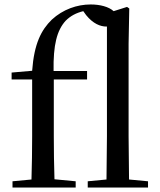

<svg xmlns="http://www.w3.org/2000/svg" viewBox="-20 -840 716 860"><path d="M456 0H643V-28L558 -36L556 -230V-644L559 -802L549 -809L489 -790C467 -810 428 -820 386 -820C325 -820 262 -798 212 -752C165 -706 133 -645 124 -523L32 -515V-484H124V-230C124 -166 123 -101 121 -36L36 -28V0H319V-28L224 -37C222 -101 221 -166 221 -230V-484H370V-522H220C218 -639 235 -704 274 -747C296 -769 321 -782 353 -790L366 -772C397 -734 429 -721 457 -721H459V-230L457 -36L373 -28V0Z"/></svg>

Font: Noto Serif TC Medium
Style: Regular
Weight: 500
Designer: Ryoko NISHIZUKA 西塚涼子 (kana & ideographs); Frank Grießhammer (Latin, Greek & Cyrillic); Wenlong ZHANG 张文龙 (bopomofo); San
Foundry: Adobe
Version: Version 2.001;hotconv 1.1.0;makeotfexe 2.6.0